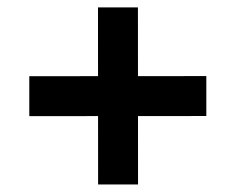

<svg xmlns="http://www.w3.org/2000/svg" viewBox="-20 -620 628 512"><path d="M530.2 -417.1V-310.6L58.1 -310.3V-416.8ZM348.1 -128.1H241.6L241.3 -600.2H347.8Z"/></svg>

Font: Public Sans Thin
Style: Regular
Weight: 100
Designer: The Public Sans project authors (U.S. Web Design System). Libre Franklin designed by Pablo Impallari and Rodrigo Fuenzal
Version: Version 1.008